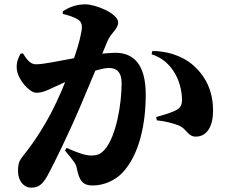

<svg xmlns="http://www.w3.org/2000/svg" viewBox="-20 -822 1040 884"><path d="M678 -572C726 -557 761 -526 786 -483C811 -440 818 -391 818 -361C818 -333 806 -321 783 -311C763 -302 745 -296 699 -283L702 -268C737 -265 784 -253 806 -243C841 -227 845 -192 883 -193C934 -194 961 -242 961 -312C961 -390 936 -463 870 -521C815 -570 738 -588 681 -587ZM269 -758C298 -751 325 -742 342 -730C352 -723 357 -712 357 -698C357 -676 345 -623 321 -554C244 -540 180 -526 146 -526C122 -526 107 -542 85 -577L74 -574C64 -553 53 -532 58 -499C65 -453 116 -395 147 -395C176 -395 197 -406 225 -419L280 -444C268 -414 255 -383 240 -352C195 -255 135 -164 89 -108C68 -82 63 -69 63 -33C63 13 92 42 122 42C155 42 174 31 199 -14C232 -74 301 -219 342 -314L419 -497C444 -504 465 -509 481 -509C523 -509 540 -483 540 -439C540 -346 516 -194 461 -132C446 -116 433 -106 400 -106C372 -106 336 -119 287 -141L279 -129C324 -75 330 -67 334 -45C346 15 365 32 407 32C458 32 509 9 542 -25C623 -109 651 -255 651 -386C651 -527 594 -579 511 -579C494 -579 473 -577 451 -575L475 -633C491 -671 524 -688 524 -719C524 -759 422 -802 373 -802C323 -802 292 -784 269 -770Z"/></svg>

Font: Noto Serif CJK HK Black
Style: Regular
Weight: 900
Designer: Ryoko NISHIZUKA 西塚涼子 (kana & ideographs); Frank Grießhammer (Latin, Greek & Cyrillic); Wenlong ZHANG 张文龙 (bopomofo); San
Foundry: Adobe
Version: Version 2.001;hotconv 1.1.0;makeotfexe 2.6.0